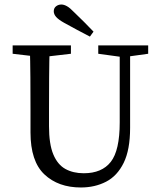

<svg xmlns="http://www.w3.org/2000/svg" viewBox="-20 -817 708 850"><path d="M338 13Q238 13 176.5 -45Q115 -103 115 -231V-331Q115 -402 114.5 -473.5Q114 -545 112 -616H200Q198 -546 197.5 -474.5Q197 -403 197 -331V-258Q197 -179 216 -133.5Q235 -88 269.5 -69Q304 -50 351 -50Q431 -50 470.5 -100.5Q510 -151 510 -275V-616H556V-251Q556 -154 527.5 -96Q499 -38 449.5 -12.5Q400 13 338 13ZM36 -579V-616H294V-579L174 -565H156ZM415 -579V-616H636V-579L535 -565H517ZM394 -677 378 -655Q349 -670 320 -685.5Q291 -701 264 -716Q239 -730 228.5 -742Q218 -754 218 -767Q218 -781 228 -789Q238 -797 252 -797Q263 -797 276.5 -789.5Q290 -782 309 -762Q353 -720 394 -677Z"/></svg>

Font: Lisu Bosa ExtraLight
Style: Regular
Weight: 200
Designer: David Morse, Annie Olsen, Victor Gaultney, Frank Grießhammer (Latin)
Foundry: SIL International
Version: Version 2.000